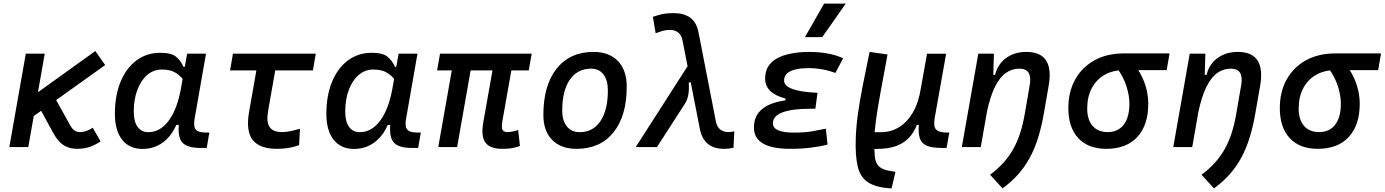

<svg xmlns="http://www.w3.org/2000/svg" viewBox="-20 -815 7673 1064"><path d="M125.5 -142.1 83.5 -227.1 508.3 -532.2 563 -454.6ZM31.7 0 123 -517.6H228L136.7 0ZM408.2 9.8Q363.8 9.8 332.5 -10.3Q301.3 -30.3 275.4 -77.6L190.9 -232.4L288.6 -265.1L368.7 -121.1Q379.9 -100.6 392.6 -91.8Q405.3 -83 422.4 -83Q440.4 -83 457 -88.6Q473.6 -94.2 494.1 -106.9L537.6 -31.2Q503.4 -9.3 473.4 0.2Q443.4 9.8 408.2 9.8Z M877 -429.7Q830.6 -429.7 795.4 -399.2Q760.3 -368.7 740.7 -315.9Q721.2 -263.2 721.2 -196.3Q721.2 -141.6 742.4 -112.1Q763.7 -82.5 801.8 -82.5Q867.2 -82.5 914.8 -146.2Q962.4 -210 982.9 -325.7L1017.1 -517.6H1121.6L1058.1 -154.8Q1051.3 -115.7 1064.2 -98.1Q1077.1 -80.6 1120.1 -80.6H1140.1L1125.5 4.9H1090.8Q1015.6 4.9 989.3 -26.6Q962.9 -58.1 972.2 -135.3L1000.5 -122.6H943.8L967.3 -150.9Q942.4 -74.2 890.9 -32Q839.4 10.3 770 10.3Q696.8 10.3 656.7 -40.8Q616.7 -91.8 616.7 -184.1Q616.7 -285.6 648.2 -361.8Q679.7 -438 736.3 -480.2Q793 -522.5 868.7 -522.5Q929.2 -522.5 955.6 -500.7Q981.9 -479 997.1 -444.3H1007.8L1016.1 -340.8Q1008.8 -354.5 993.7 -375.5Q978.5 -396.5 950.7 -413.1Q922.9 -429.7 877 -429.7Z M1517.1 9.8Q1418 9.8 1379.9 -40Q1341.8 -89.8 1360.4 -195.3L1417 -517.6H1521.5L1465.8 -200.2Q1455.1 -139.6 1473.9 -111.3Q1492.7 -83 1543 -83Q1580.1 -83 1642.1 -101.6L1637.7 -10.7Q1583 9.8 1517.1 9.8ZM1254.9 -424.8 1271 -517.6H1730L1713.9 -424.8Z M2048.8 -429.7Q2002.4 -429.7 1967.3 -399.2Q1932.1 -368.7 1912.6 -315.9Q1893.1 -263.2 1893.1 -196.3Q1893.1 -141.6 1914.3 -112.1Q1935.5 -82.5 1973.6 -82.5Q2039.1 -82.5 2086.7 -146.2Q2134.3 -210 2154.8 -325.7L2189 -517.6H2293.5L2230 -154.8Q2223.1 -115.7 2236.1 -98.1Q2249 -80.6 2292 -80.6H2312L2297.4 4.9H2262.7Q2187.5 4.9 2161.1 -26.6Q2134.8 -58.1 2144 -135.3L2172.4 -122.6H2115.7L2139.2 -150.9Q2114.3 -74.2 2062.7 -32Q2011.2 10.3 1941.9 10.3Q1868.7 10.3 1828.6 -40.8Q1788.6 -91.8 1788.6 -184.1Q1788.6 -285.6 1820.1 -361.8Q1851.6 -438 1908.2 -480.2Q1964.8 -522.5 2040.5 -522.5Q2101.1 -522.5 2127.4 -500.7Q2153.8 -479 2168.9 -444.3H2179.7L2188 -340.8Q2180.7 -354.5 2165.5 -375.5Q2150.4 -396.5 2122.6 -413.1Q2094.7 -429.7 2048.8 -429.7Z M2764.6 9.8Q2695.3 9.8 2669.9 -25.1Q2644.5 -60.1 2658.2 -136.7L2725.6 -517.6H2830.1L2763.7 -141.6Q2758.3 -110.8 2763.9 -96.9Q2769.5 -83 2795.4 -83Q2807.1 -83 2820.3 -86.2Q2833.5 -89.4 2851.6 -94.2L2861.3 -5.9Q2835.9 2.9 2815.7 6.3Q2795.4 9.8 2764.6 9.8ZM2402.3 -424.8 2418.5 -517.6H2926.3L2910.2 -424.8ZM2408.7 0 2500 -517.6H2604.5L2513.2 0Z M3174.8 9.8Q3088.4 9.8 3039.8 -39.8Q2991.2 -89.4 2991.2 -177.7Q2991.2 -342.8 3064.9 -435.1Q3138.7 -527.3 3269.5 -527.3Q3356 -527.3 3404.5 -476.6Q3453.1 -425.8 3453.1 -335Q3453.1 -172.4 3379.6 -81.3Q3306.2 9.8 3174.8 9.8ZM3192.9 -82.5Q3266.1 -82.5 3307.4 -143.8Q3348.6 -205.1 3348.6 -314Q3348.6 -370.6 3324.2 -402.6Q3299.8 -434.6 3255.4 -434.6Q3180.2 -434.6 3137.9 -373.5Q3095.7 -312.5 3095.7 -203.6Q3095.7 -146.5 3121.3 -114.5Q3147 -82.5 3192.9 -82.5Z M3992.2 9.8Q3938.5 9.8 3905.3 -15.6Q3872.1 -41 3859.4 -95.2L3761.7 -593.8Q3754.9 -623.5 3736.3 -636.5Q3717.8 -649.4 3692.9 -649.4Q3670.4 -649.4 3651.1 -643.6Q3631.8 -637.7 3613.3 -630.9L3598.1 -721.7Q3618.2 -729 3645 -735.6Q3671.9 -742.2 3714.4 -742.2Q3768.6 -742.2 3803 -718.5Q3837.4 -694.8 3849.6 -642.6L3947.8 -138.7Q3954.6 -109.4 3973.1 -96.2Q3991.7 -83 4018.6 -83Q4021 -83 4028.3 -84Q4035.6 -85 4049.3 -86.9L4044.9 3.9Q4031.2 6.8 4018.6 8.3Q4005.9 9.8 3992.2 9.8ZM3502.9 0 3822.3 -498 3871.1 -380.4 3796.9 -356.9Q3798.3 -336.4 3797.4 -315.9Q3796.4 -295.4 3791.5 -276.4Q3786.6 -257.3 3775.9 -240.7L3620.6 0Z M4359.9 9.8Q4158.2 9.8 4158.2 -107.4Q4158.2 -159.7 4184.8 -191.9Q4211.4 -224.1 4257.1 -240.7Q4302.7 -257.3 4359.9 -261.7L4510.3 -300.8L4498.5 -212.4H4473.1Q4420.4 -212.4 4381.1 -207.3Q4341.8 -202.1 4315.7 -192.1Q4289.6 -182.1 4276.4 -167Q4263.2 -151.9 4263.2 -131.8Q4263.2 -80.1 4379.4 -80.1Q4440.4 -80.1 4482.2 -87.6Q4523.9 -95.2 4556.6 -102.1L4565.9 -13.7Q4524.9 -2.9 4472.9 3.4Q4420.9 9.8 4359.9 9.8ZM4323.7 -212.4 4334 -268.6Q4220.2 -298.3 4220.2 -378.9Q4220.2 -434.6 4253.4 -467Q4286.6 -499.5 4341.8 -513.4Q4397 -527.3 4462.4 -527.3Q4575.7 -527.3 4652.3 -492.2L4609.4 -410.6Q4539.1 -437.5 4457.5 -437.5Q4422.9 -437.5 4392.6 -431.2Q4362.3 -424.8 4343.8 -409.9Q4325.2 -395 4325.2 -368.7Q4325.2 -338.9 4371.6 -321.8Q4418 -304.7 4510.3 -300.8L4498.5 -212.4ZM4440.9 -609.4 4546.9 -794.9H4667L4536.6 -609.4Z M4920.9 229 4913.1 228.5Q4830.6 223.1 4788.6 194.1Q4746.6 165 4732.9 106.4Q4719.2 47.9 4722.2 -45.9Q4724.1 -108.9 4733.6 -179Q4743.2 -249 4759.8 -334.2Q4776.4 -419.4 4798.8 -527.3L4898.4 -513.2Q4876 -392.1 4859.6 -303.2Q4843.3 -214.4 4834.5 -150.1Q4825.7 -85.9 4824.7 -37.1Q4824.7 18.6 4828.1 53.7Q4831.5 88.9 4851.3 107.7Q4871.1 126.5 4919.9 133.8L4942.4 137.2ZM4830.1 10.3 4802.7 9.8 4810.1 -82.5H4861.8Q4917.5 -82.5 4962.9 -110.6Q5008.3 -138.7 5039.6 -192.9Q5070.8 -247.1 5083 -325.7L5074.2 -122.6H5042L5069.8 -146Q5054.7 -98.1 5026.9 -62.5Q4999 -26.9 4951.4 -7.8Q4903.8 11.2 4830.1 10.3ZM5200.2 4.9Q5147.5 4.9 5117.7 -6.8Q5087.9 -18.6 5077.6 -47.9Q5067.4 -77.1 5072.3 -129.4L5076.2 -183.6L5066.9 -234.9L5117.2 -517.1H5223.1L5159.7 -160.6Q5151.9 -116.2 5166.5 -98.4Q5181.2 -80.6 5226.6 -80.6H5240.7L5225.6 4.9Z M5310.1 0 5401.4 -517.6H5487.8L5484.4 -394L5415 0ZM5667.5 -527.3Q5746.1 -527.3 5776.9 -480.2Q5807.6 -433.1 5791.5 -340.3L5765.1 -189Q5752 -112.3 5732.4 -50.3Q5712.9 11.7 5685.3 61.8Q5657.7 111.8 5620.8 152.8Q5584 193.8 5535.6 229L5466.8 153.3Q5507.8 122.6 5539.3 88.1Q5570.8 53.7 5594 12.9Q5617.2 -27.8 5633.3 -77.6Q5649.4 -127.4 5659.7 -188L5686.5 -344.2Q5694.3 -389.2 5679.9 -411.9Q5665.5 -434.6 5628.4 -434.6Q5588.9 -434.6 5555.2 -411.6Q5521.5 -388.7 5494.4 -335.2Q5467.3 -281.7 5448.2 -190.4L5472.7 -399.9H5494.1Q5509.8 -460.9 5556.2 -494.1Q5602.5 -527.3 5667.5 -527.3Z M6110.8 9.8Q6010.7 9.8 5955.6 -49.3Q5900.4 -108.4 5900.4 -215.8Q5900.4 -307.1 5938.7 -375.2Q5977.1 -443.4 6046.1 -481.2Q6115.2 -519 6207.5 -519H6461.4L6445.3 -426.3H6207.5Q6146.5 -426.3 6100.8 -399.9Q6055.2 -373.5 6030 -325.7Q6004.9 -277.8 6004.9 -213.9Q6004.9 -151.9 6034.7 -117.4Q6064.5 -83 6118.2 -83Q6175.8 -83 6207.3 -124Q6238.8 -165 6238.8 -240.2Q6238.8 -284.2 6223.1 -334.7Q6207.5 -385.3 6172.4 -434.6H6282.7Q6313.5 -388.2 6328.4 -338.9Q6343.3 -289.6 6343.3 -240.2Q6343.3 -121.1 6282.5 -55.7Q6221.7 9.8 6110.8 9.8Z M6481.9 0 6573.2 -517.6H6659.7L6656.2 -394L6586.9 0ZM6839.4 -527.3Q6918 -527.3 6948.7 -480.2Q6979.5 -433.1 6963.4 -340.3L6937 -189Q6923.8 -112.3 6904.3 -50.3Q6884.8 11.7 6857.2 61.8Q6829.6 111.8 6792.7 152.8Q6755.9 193.8 6707.5 229L6638.7 153.3Q6679.7 122.6 6711.2 88.1Q6742.7 53.7 6765.9 12.9Q6789.1 -27.8 6805.2 -77.6Q6821.3 -127.4 6831.5 -188L6858.4 -344.2Q6866.2 -389.2 6851.8 -411.9Q6837.4 -434.6 6800.3 -434.6Q6760.7 -434.6 6727.1 -411.6Q6693.4 -388.7 6666.3 -335.2Q6639.2 -281.7 6620.1 -190.4L6644.5 -399.9H6666Q6681.6 -460.9 6728 -494.1Q6774.4 -527.3 6839.4 -527.3Z M7282.7 9.8Q7182.6 9.8 7127.4 -49.3Q7072.3 -108.4 7072.3 -215.8Q7072.3 -307.1 7110.6 -375.2Q7148.9 -443.4 7218 -481.2Q7287.1 -519 7379.4 -519H7633.3L7617.2 -426.3H7379.4Q7318.4 -426.3 7272.7 -399.9Q7227.1 -373.5 7201.9 -325.7Q7176.8 -277.8 7176.8 -213.9Q7176.8 -151.9 7206.5 -117.4Q7236.3 -83 7290 -83Q7347.7 -83 7379.2 -124Q7410.6 -165 7410.6 -240.2Q7410.6 -284.2 7395 -334.7Q7379.4 -385.3 7344.2 -434.6H7454.6Q7485.4 -388.2 7500.2 -338.9Q7515.1 -289.6 7515.1 -240.2Q7515.1 -121.1 7454.3 -55.7Q7393.6 9.8 7282.7 9.8Z"/></svg>

Font: Cascadia Code PL
Style: Italic
Weight: 400
Italic angle: -10°
Monospace: yes
Designer: Aaron Bell
Foundry: Saja Typeworks
Version: Version 2404.023